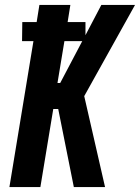

<svg xmlns="http://www.w3.org/2000/svg" viewBox="-20 -755 565 775"><path d="M18 0 115 -589H69L70 -666H128L139 -735H264L253 -666H325V-613L389 -735H525L320 -367L404 0H278L215 -315H195L143 0ZM212 -420H223L312 -589H240Z"/></svg>

Font: Iosevka Extrabold
Style: Italic
Weight: 800
Italic angle: -9°
Monospace: yes
Designer: Belleve Invis
Foundry: Belleve Invis
Version: Version 32.5.0; ttfautohint (v1.8.4)